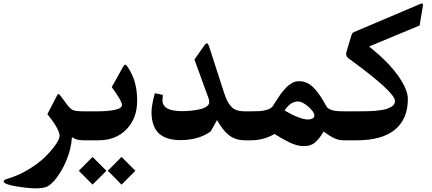

<svg xmlns="http://www.w3.org/2000/svg" viewBox="-52 -787 2421 1077"><path d="M433.1 0H420.9Q402.3 0 389.9 -2.2Q377.4 -4.4 370.8 -7.3Q364.3 -10.3 351.6 -17.6Q347.2 49.8 319.3 115.5Q291.5 181.2 253.9 224.6Q231 251 210.7 260.3Q190.4 269.5 146 269.5Q106.9 269.5 37.6 258.1Q-31.7 246.6 -31.7 230Q-31.7 221.7 -7.8 214.8Q51.3 197.8 107.7 163.6Q164.1 129.4 200.7 93.5Q237.3 57.6 259.8 24.9Q282.2 -7.8 282.2 -25.4Q282.2 -61 213.9 -147L269.5 -254.4Q275.9 -266.1 287.1 -250.5Q320.3 -205.6 325.7 -198.2Q344.2 -173.8 360.4 -168.2Q376.5 -162.6 420.9 -162.6H433.1Q442.4 -162.6 445.1 -149.9Q447.8 -137.2 447.8 -106V-55.7Q447.8 -25.4 444.8 -12.7Q441.9 0 433.1 0Z M428.2 -162.6H499Q551.8 -162.6 592 -170.9Q632.3 -179.2 632.3 -198.7Q632.3 -210 614.7 -239.3Q597.2 -268.6 574.7 -298.3L634.8 -405.8Q644.5 -424.3 650.4 -424.3Q655.8 -424.3 666 -408.7Q693.4 -366.7 705.3 -322Q717.3 -277.3 717.3 -221.7Q717.3 -123.5 657.7 -61.8Q598.1 0 500 0H428.2Q413.6 0 409.9 -12Q406.2 -23.9 406.2 -55.2V-106.9Q406.2 -138.7 409.9 -150.6Q413.6 -162.6 428.2 -162.6ZM544.9 170.9 467.3 248.5 390.1 170.9 467.3 93.3ZM552.7 170.9 629.9 93.3 707.5 170.9 629.9 248.5Z M959.5 -1Q877 -1.5 837.4 -40.5Q797.9 -79.6 797.9 -159.2Q797.9 -194.3 816.4 -264.2L861.3 -254.9Q859.4 -234.4 859.4 -224.1Q859.4 -163.6 968.8 -163.6Q996.1 -163.6 1021.5 -166.3Q1046.9 -168.9 1070.1 -174.3Q1093.3 -179.7 1107.4 -189.9Q1121.6 -200.2 1121.6 -213.4Q1121.6 -220.7 1119.1 -231.9L1038.6 -453.1L1092.3 -529.3Q1103 -544.9 1109.1 -544.2Q1115.2 -543.5 1121.6 -523.9L1203.6 -270.5Q1213.4 -241.2 1221.7 -223.6Q1230 -206.1 1243.4 -190.7Q1256.8 -175.3 1275.9 -168.9Q1294.9 -162.6 1322.8 -162.6H1335Q1344.2 -162.6 1347.2 -149.7Q1350.1 -136.7 1350.1 -106V-55.7Q1350.1 -25.4 1347.2 -12.7Q1344.2 0 1335 0H1322.8Q1269.5 0 1233.4 -27.8Q1197.3 -55.7 1165.5 -113.8L1129.9 -49.8Q1062 -1 959.5 -1Z M1330.6 -162.6H1353.5Q1386.7 -162.6 1406.2 -163.8Q1425.8 -165 1447.8 -171.9Q1469.7 -178.7 1478.5 -192.4Q1481.4 -196.8 1491.2 -212.2Q1501 -227.5 1505.1 -233.6Q1509.3 -239.7 1518.8 -253.9Q1528.3 -268.1 1534.4 -274.7Q1540.5 -281.2 1550 -292.2Q1559.6 -303.2 1567.4 -308.6Q1575.2 -314 1585.2 -320.3Q1595.2 -326.7 1605.2 -329.1Q1615.2 -331.5 1625.5 -331.5Q1649.9 -331.5 1671.4 -321.3Q1692.9 -311 1711.7 -290.3Q1730.5 -269.5 1745.4 -247.1Q1760.3 -224.6 1778.3 -191.9Q1786.6 -176.8 1808.6 -169.7Q1830.6 -162.6 1874 -162.6H1884.3Q1893.6 -162.6 1896.2 -149.9Q1898.9 -137.2 1898.9 -106V-55.2Q1898.9 -24.9 1896.2 -12.5Q1893.6 0 1884.3 0H1874.5Q1847.7 0 1822 -12.2Q1796.4 -24.4 1763.2 -48.8Q1740.2 -9.8 1716.1 11.5Q1691.9 32.7 1653.3 32.7Q1632.8 32.7 1611.6 27.1Q1590.3 21.5 1564.7 8.3Q1539.1 -4.9 1527.3 -11.7Q1515.6 -18.6 1487.8 -35.6Q1428.2 0 1355 0H1330.6Q1315.9 0 1312.3 -12Q1308.6 -23.9 1308.6 -55.2V-106.9Q1308.6 -138.7 1312.3 -150.6Q1315.9 -162.6 1330.6 -162.6ZM1675.8 -116.7Q1689.9 -116.7 1700.7 -122.3Q1711.4 -127.9 1711.4 -139.2Q1711.4 -158.7 1678 -188.2Q1644.5 -217.8 1619.6 -217.8Q1576.7 -217.8 1544.4 -167Q1631.8 -116.7 1675.8 -116.7Z M1879.4 -162.6H1949.2Q1971.2 -162.6 1985.1 -162.8Q1999 -163.1 2021.2 -163.6Q2043.5 -164.1 2057.9 -165.8Q2072.3 -167.5 2090.6 -170.2Q2108.9 -172.9 2120.4 -177.2Q2131.8 -181.6 2142.6 -187.5Q2153.3 -193.4 2158.4 -201.7Q2163.6 -210 2163.6 -220.2Q2163.6 -270.5 1903.8 -459Q1889.6 -469.2 1889.6 -486.8Q1889.6 -489.3 1890.6 -493.2L1918.9 -587.9Q1923.3 -603 1933.1 -606.9L2307.1 -765.6Q2316.4 -769 2319.1 -765.9Q2321.8 -762.7 2319.8 -751.5L2301.8 -644L2018.6 -526.4Q2126.5 -439.5 2181.2 -362.1Q2235.8 -284.7 2235.8 -231.4Q2235.8 -119.1 2163.3 -59.6Q2090.8 0 1949.2 0H1879.4Q1864.7 0 1861.1 -12Q1857.4 -23.9 1857.4 -55.2V-106.9Q1857.4 -138.7 1861.1 -150.6Q1864.7 -162.6 1879.4 -162.6Z"/></svg>

Font: Parastoo FD
Style: Bold-FD
Weight: 700
Foundry: Saber Rastikerdar (saber.rastikerdar@gmail.com)
Version: Version 2.0.1